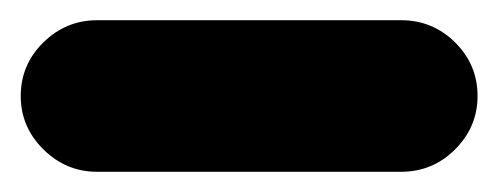

<svg xmlns="http://www.w3.org/2000/svg" viewBox="-95 -116 487 188"><path d="M372.6 -22Q372.6 8.3 350.6 30.3Q328.6 52.2 297.9 52.2H0Q-30.3 52.2 -52.5 30.3Q-74.7 8.3 -74.7 -22Q-74.7 -52.7 -52.5 -74.5Q-30.3 -96.2 0 -96.2H297.9Q328.6 -96.2 350.6 -74.5Q372.6 -52.7 372.6 -22Z"/></svg>

Font: Mikhak-DS1-FD ExtraBold
Style: Regular
Weight: 800
Designer: Amin Abedi
Version: Version 3.2